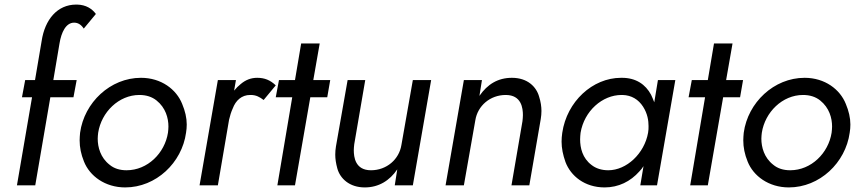

<svg xmlns="http://www.w3.org/2000/svg" viewBox="-20 -810 3748 839"><path d="M90 -460 76 -385H120L54 0H134L200 -385H301L315 -460H213L240 -620C248 -669 268 -711 304 -711C321 -711 335 -702 346 -685L399 -749C382 -772 356 -789 317 -790C316 -790 314 -790 313 -790C230 -790 176 -724 162 -631L133 -460Z M330 -230C329 -219 328 -207 328 -197C328 -166 334 -136 347 -104C372 -41 439 9 527 9C662 9 775 -99 793 -230C795 -242 796 -254 796 -266C796 -295 789 -325 776 -356C751 -419 685 -470 596 -470C462 -470 348 -362 330 -230ZM409 -230C423 -320 499 -395 589 -395C619 -395 644 -387 664 -371C704 -339 716 -294 716 -257C716 -248 715 -239 714 -230C700 -141 625 -66 533 -66C503 -66 478 -74 459 -90C419 -121 407 -167 407 -204C407 -212 408 -221 409 -230Z M1011 -460H932L852 0H932L981 -287C985 -304 990 -321 997 -336C1010 -371 1036 -395 1073 -395C1074 -395 1075 -395 1076 -395C1099 -395 1115 -386 1132 -373L1185 -437C1161 -460 1136 -470 1104 -470C1077 -470 1053 -461 1031 -442C1021 -434 1012 -425 1003 -414Z M1199 -460 1185 -385H1257L1192 0H1269L1336 -385H1410L1423 -460H1349L1377 -620H1296L1269 -460Z M1528 -180 1576 -460H1499L1448 -170C1446 -158 1445 -146 1445 -134C1445 -116 1448 -96 1454 -74C1466 -30 1507 9 1574 9C1635 9 1683 -21 1716 -70L1705 0H1784L1864 -460H1784L1734 -176C1724 -114 1670 -66 1601 -66C1532 -66 1526 -124 1526 -154C1526 -162 1527 -171 1528 -180Z M2263 -280 2215 0H2293L2343 -290C2345 -302 2346 -314 2346 -325C2346 -344 2343 -365 2336 -387C2324 -431 2285 -470 2217 -470C2156 -470 2110 -442 2075 -391L2086 -460H2007L1927 0H2007L2057 -284C2067 -348 2122 -395 2190 -395C2259 -395 2265 -337 2265 -307C2265 -298 2264 -289 2263 -280Z M2855 -460 2839 -363C2835 -374 2830 -385 2825 -396C2801 -441 2759 -470 2698 -470C2697 -470 2695 -470 2694 -470C2569 -470 2457 -366 2437 -230C2435 -217 2434 -203 2434 -191C2434 -162 2440 -133 2451 -102C2474 -41 2535 9 2622 9C2683 9 2735 -17 2774 -61C2781 -68 2787 -76 2792 -84L2778 0H2851L2931 -460ZM2517 -230C2533 -325 2612 -395 2696 -395C2697 -395 2699 -395 2700 -395C2740 -394 2770 -375 2790 -344C2810 -313 2814 -282 2814 -259C2814 -250 2814 -240 2812 -230C2796 -139 2718 -66 2638 -66C2609 -66 2584 -74 2565 -89C2525 -119 2515 -164 2515 -201C2515 -211 2516 -220 2517 -230Z M3003 -460 2989 -385H3061L2996 0H3073L3140 -385H3214L3227 -460H3153L3181 -620H3100L3073 -460Z M3230 -230C3229 -219 3228 -207 3228 -197C3228 -166 3234 -136 3247 -104C3272 -41 3339 9 3427 9C3562 9 3675 -99 3693 -230C3695 -242 3696 -254 3696 -266C3696 -295 3689 -325 3676 -356C3651 -419 3585 -470 3496 -470C3362 -470 3248 -362 3230 -230ZM3309 -230C3323 -320 3399 -395 3489 -395C3519 -395 3544 -387 3564 -371C3604 -339 3616 -294 3616 -257C3616 -248 3615 -239 3614 -230C3600 -141 3525 -66 3433 -66C3403 -66 3378 -74 3359 -90C3319 -121 3307 -167 3307 -204C3307 -212 3308 -221 3309 -230Z"/></svg>

Font: Jost
Style: Italic
Weight: 400
Italic angle: -5°
Version: Version 3.710